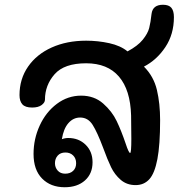

<svg xmlns="http://www.w3.org/2000/svg" viewBox="-20 -782 778 807"><path d="M653 -277Q653 -173 641.5 -113Q630 -53 607.5 -28.5Q585 -4 550 -4Q513 -4 487.5 -26Q462 -48 447 -79Q432 -110 413 -162Q389 -226 369.5 -257Q350 -288 317 -288Q288 -288 267.5 -264.5Q247 -241 240 -197Q253 -202 267 -202Q311 -202 340 -173.5Q369 -145 369 -100Q369 -52 337 -23.5Q305 5 252 5Q193 5 157 -31.5Q121 -68 121 -135Q121 -198 147 -254.5Q173 -311 219 -345.5Q265 -380 321 -380Q376 -380 413.5 -347Q451 -314 470.5 -273Q490 -232 508 -179Q521 -139 527 -139Q532 -139 532 -198Q532 -258 531 -297Q528 -404 480 -460Q432 -516 342 -516Q250 -516 209.5 -470Q169 -424 169 -363Q169 -351 155 -340.5Q141 -330 115 -330Q86 -330 74 -343.5Q62 -357 62 -382Q62 -450 98 -502Q134 -554 197.5 -582.5Q261 -611 342 -611Q392 -611 439.5 -600.5Q487 -590 516 -566Q559 -589 580 -615Q601 -641 607 -664Q613 -687 617 -724Q622 -762 665 -762Q690 -762 700.5 -749Q711 -736 711 -710Q711 -638 675 -584Q639 -530 585 -502Q626 -461 639.5 -404Q653 -347 653 -277ZM255 -141Q234 -141 222.5 -128Q211 -115 211 -96Q211 -78 222.5 -65Q234 -52 254 -52Q275 -52 287.5 -64Q300 -76 300 -96Q300 -116 287.5 -128.5Q275 -141 255 -141Z"/></svg>

Font: Mali SemiBold
Style: Regular
Weight: 600
Designer: Kitiyaporn Chalermlarp | Katatrad Aksorn Co.,Ltd.
Foundry: Cadson Demak Co.,Ltd.
Version: Version 1.000; ttfautohint (v1.6)